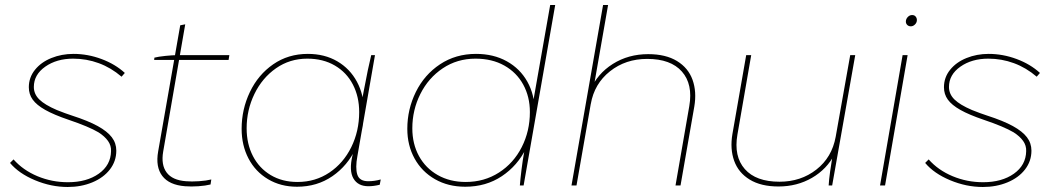

<svg xmlns="http://www.w3.org/2000/svg" viewBox="-20 -740 4208 766"><path d="M20 -90 34 -104Q72 -61 129.5 -37Q187 -13 251 -13Q326 -13 374 -47Q422 -81 423 -137Q424 -159 411 -177.5Q398 -196 373 -212Q334 -235 254 -262Q195 -282 160.5 -301.5Q126 -321 110.5 -342.5Q95 -364 95 -392Q95 -431 119.5 -461.5Q144 -492 185 -508.5Q226 -525 273 -525Q330 -525 385 -504.5Q440 -484 478 -449L465 -434Q423 -470 374 -488Q325 -506 272 -506Q206 -506 160.5 -474Q115 -442 115 -393Q115 -365 136.5 -343.5Q158 -322 207 -301Q242 -287 267 -279Q332 -258 370 -237Q408 -216 426 -192.5Q444 -169 444 -139Q444 -97 418.5 -64Q393 -31 348.5 -12.5Q304 6 250 6Q184 6 119.5 -21Q55 -48 20 -90Z M611 -136 699 -639 719 -643 631 -135Q622 -82 645 -51.5Q668 -21 722 -17Q744 -15 773.5 -17Q803 -19 823 -24L820 -4Q800 1 771.5 3Q743 5 718 3Q655 -2 627.5 -38Q600 -74 611 -136ZM687 -520H895L892 -501H595L596 -510Q611 -514 640 -517Q669 -520 687 -520Z M1386 -119 1400 -178 1424 -339Q1428 -358 1431 -376Q1449 -472 1461 -520H1476L1406 -118Q1397 -70 1405.5 -43.5Q1414 -17 1449 -17Q1474 -17 1499 -24L1495 -3Q1471 3 1450 3Q1408 3 1390 -28Q1372 -59 1386 -119ZM1432 -297Q1432 -218 1399.5 -148.5Q1367 -79 1306 -37Q1245 5 1165 5Q1100 5 1049.5 -25Q999 -55 971.5 -107.5Q944 -160 944 -226Q944 -304 977 -373Q1010 -442 1070 -483.5Q1130 -525 1208 -525Q1275 -525 1325.5 -495.5Q1376 -466 1404 -414Q1432 -362 1432 -297ZM964 -228Q964 -166 989 -117.5Q1014 -69 1060 -41.5Q1106 -14 1167 -14Q1238 -14 1294 -51.5Q1350 -89 1381.5 -153Q1413 -217 1413 -293Q1413 -354 1388 -402.5Q1363 -451 1316 -478.5Q1269 -506 1206 -506Q1136 -506 1081 -467.5Q1026 -429 995 -365Q964 -301 964 -228Z M2072 -138 2074 -149 2077 -163 2175 -720H2195L2069 0H2054Q2056 -25 2060.5 -62.5Q2065 -100 2072 -138ZM2113 -297Q2113 -218 2079 -148.5Q2045 -79 1982 -37Q1919 5 1836 5Q1768 5 1715.5 -25Q1663 -55 1634 -107.5Q1605 -160 1605 -226Q1605 -304 1639 -373Q1673 -442 1735.5 -483.5Q1798 -525 1879 -525Q1949 -525 2002 -495.5Q2055 -466 2084 -414Q2113 -362 2113 -297ZM1625 -228Q1625 -166 1651.5 -117.5Q1678 -69 1726.5 -41.5Q1775 -14 1838 -14Q1912 -14 1970.5 -51.5Q2029 -89 2061.5 -153Q2094 -217 2094 -293Q2094 -354 2067.5 -402.5Q2041 -451 1992 -478.5Q1943 -506 1877 -506Q1804 -506 1746.5 -467.5Q1689 -429 1657 -365Q1625 -301 1625 -228Z M2386 -720H2406L2280 0H2260ZM2566 -524Q2636 -524 2681 -496.5Q2726 -469 2743 -421.5Q2760 -374 2750 -315L2695 0H2675L2730 -317Q2745 -404 2700.5 -454.5Q2656 -505 2562 -505Q2476 -505 2413.5 -455.5Q2351 -406 2337 -325L2334 -379Q2363 -446 2425 -485Q2487 -524 2566 -524Z M2902 -205 2957 -520H2977L2922 -203Q2907 -116 2951.5 -65.5Q2996 -15 3090 -15Q3175 -15 3237 -63.5Q3299 -112 3314 -194L3372 -520H3392L3300 0H3286Q3287 -21 3292 -57Q3297 -93 3304 -135L3310 -125Q3279 -65 3219.5 -30.5Q3160 4 3086 4Q3016 4 2971 -23.5Q2926 -51 2909 -98.5Q2892 -146 2902 -205Z M3581 -520H3601L3511 0H3491ZM3594 -654Q3594 -664 3601.5 -672Q3609 -680 3619 -680Q3628 -680 3633 -674Q3638 -668 3638 -660Q3638 -650 3630.5 -642.5Q3623 -635 3614 -635Q3605 -635 3599.5 -640.5Q3594 -646 3594 -654Z M3671 -90 3685 -104Q3723 -61 3780.5 -37Q3838 -13 3902 -13Q3977 -13 4025 -47Q4073 -81 4074 -137Q4075 -159 4062 -177.5Q4049 -196 4024 -212Q3985 -235 3905 -262Q3846 -282 3811.5 -301.5Q3777 -321 3761.5 -342.5Q3746 -364 3746 -392Q3746 -431 3770.5 -461.5Q3795 -492 3836 -508.5Q3877 -525 3924 -525Q3981 -525 4036 -504.5Q4091 -484 4129 -449L4116 -434Q4074 -470 4025 -488Q3976 -506 3923 -506Q3857 -506 3811.5 -474Q3766 -442 3766 -393Q3766 -365 3787.5 -343.5Q3809 -322 3858 -301Q3893 -287 3918 -279Q3983 -258 4021 -237Q4059 -216 4077 -192.5Q4095 -169 4095 -139Q4095 -97 4069.5 -64Q4044 -31 3999.5 -12.5Q3955 6 3901 6Q3835 6 3770.5 -21Q3706 -48 3671 -90Z"/></svg>

Font: Fixel Italic Variable 20240409 Display Thin
Style: Italic
Weight: 100
Italic angle: -10°
Designer: AlfaBravo + MacPaw
Foundry: Kyrylo Tkachov, Marchela Mozhyna, Serhii Makarenko, Maria Weinstein, Zakhar Kryvoshyya
Version: Version 1.211;Glyphs 3.2 (3225)